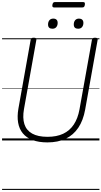

<svg xmlns="http://www.w3.org/2000/svg" viewBox="-20 -1359 982 1858"><path d="M439 19Q355 19 295.5 -3.5Q236 -26 201 -68.5Q166 -111 155.5 -171.5Q145 -232 158 -307L277 -975Q278 -985 284.5 -989.5Q291 -994 307 -994Q321 -994 327.5 -989.5Q334 -985 332 -974L212 -303Q197 -218 216 -158Q235 -98 291 -66.5Q347 -35 440 -35Q528 -35 591 -64.5Q654 -94 693.5 -153Q733 -212 749 -299L870 -975Q872 -985 878.5 -989.5Q885 -994 900 -994Q929 -994 925 -974L804 -298Q785 -193 737.5 -122.5Q690 -52 615.5 -16.5Q541 19 439 19ZM487 -1081Q467 -1081 456 -1091Q445 -1101 445 -1122Q445 -1147 458 -1163Q471 -1179 496 -1179Q516 -1179 527 -1168.5Q538 -1158 538 -1137Q538 -1113 525 -1097Q512 -1081 487 -1081ZM736 -1081Q716 -1081 705 -1091Q694 -1101 694 -1122Q694 -1147 707 -1163Q720 -1179 745 -1179Q764 -1179 775.5 -1168.5Q787 -1158 787 -1137Q787 -1113 774 -1097Q761 -1081 736 -1081ZM503 -1287Q492 -1287 488.5 -1293.5Q485 -1300 487 -1312Q489 -1325 494.5 -1332Q500 -1339 511 -1339H785Q797 -1339 800 -1332Q803 -1325 801 -1312Q799 -1300 794 -1293.5Q789 -1287 777 -1287ZM0 469H942V479H0ZM0 -20H942V0H0ZM0 -505H942V-500H0ZM0 -989H942V-979H0Z"/></svg>

Font: Playwrite DE VA Guides
Style: Regular
Weight: 400
Designer: Veronika Burian, José Scaglione
Foundry: TypeTogether
Version: Version 1.003